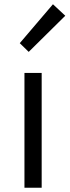

<svg xmlns="http://www.w3.org/2000/svg" viewBox="-20 -883 327 903"><path d="M95 0H176V-540H95ZM115 -639 287 -809 229 -863 73 -680Z"/></svg>

Font: Genne Gothic Normal
Style: Regular
Weight: 350
Designer: Ryoko NISHIZUKA (kana & ideographs); Paul D. Hunt (Latin, Greek & Cyrillic); Wenlong ZHANG (bopomofo); Sandoll Communica
Foundry: Adobe Systems Incorporated
Version: Version 1.004;PS 1.004;hotconv 16.6.51;makeotf.lib2.5.65220